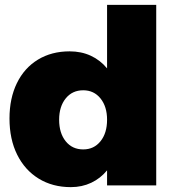

<svg xmlns="http://www.w3.org/2000/svg" viewBox="-20 -762 728 789"><path d="M622 -742V0H420V-62Q393 -29 355 -11Q317 7 271 7Q196 7 139 -28Q82 -63 50.5 -126.5Q19 -190 19 -275Q19 -358 49.5 -420.5Q80 -483 136 -517Q192 -551 266 -551Q314 -551 353 -533Q392 -515 420 -481V-742ZM420 -270Q420 -324 393 -357.5Q366 -391 322 -391Q277 -391 250 -357.5Q223 -324 223 -270Q223 -215 250 -181.5Q277 -148 322 -148Q366 -148 393 -181.5Q420 -215 420 -270Z"/></svg>

Font: #9Slide03 Montserrat ExtraBold
Style: Regular
Weight: 800
Designer: Julieta Ulanovsky
Foundry: Julieta Ulanovsky
Version: Version 6.001